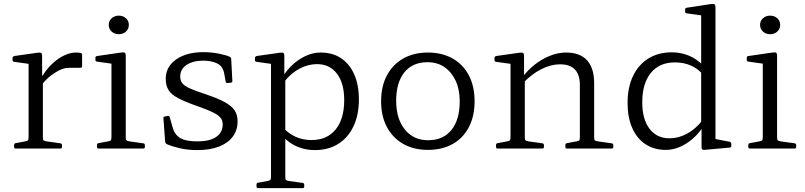

<svg xmlns="http://www.w3.org/2000/svg" viewBox="-20 -769 4168 994"><path d="M128 0V-319H202V0ZM405 -426Q405 -418 397 -418H340Q330 -418 320.5 -416.5Q311 -415 300 -411Q271 -399 242.5 -377Q214 -355 193 -325L189 -350Q197 -374 215.5 -399.5Q234 -425 260 -447.5Q286 -470 315.5 -483.5Q345 -497 374 -497Q405 -497 405 -488ZM61 0Q53 0 53 -9V-18Q53 -27 62 -28L110 -37Q122 -39 125 -43Q128 -47 128 -59V-180H202V-57Q202 -46 205.5 -42.5Q209 -39 222 -37L293 -27Q301 -26 301 -17V-8Q301 0 292 0ZM128 -319V-465L146 -436L53 -449Q45 -450 45 -459V-469Q45 -476 54 -479L174 -496Q187 -498 192.5 -495Q198 -492 198 -481V-385L202 -368V-319Z M557 0V-320H631V0ZM490 0Q482 0 482 -9V-18Q482 -27 491 -28L539 -37Q551 -39 554 -43Q557 -47 557 -59V-180H631V-57Q631 -46 634.5 -42.5Q638 -39 651 -37L722 -27Q730 -26 730 -17V-8Q730 0 721 0ZM557 -320V-466L575 -437L482 -450Q474 -451 474 -459V-470Q474 -478 483 -479L607 -497Q621 -499 626 -496Q631 -493 631 -481V-320ZM595 -592Q573 -592 558 -605.5Q543 -619 543 -640Q543 -661 558 -674.5Q573 -688 595 -688Q617 -688 632 -674.5Q647 -661 647 -640Q647 -619 632 -605.5Q617 -592 595 -592Z M1045 -281Q1108 -260 1144 -240Q1180 -220 1195 -197Q1210 -174 1210 -141Q1210 -95 1185 -61.5Q1160 -28 1113.5 -10Q1067 8 1002 8Q951 8 909 -2Q867 -12 843 -23Q836 -27 835 -36L826 -157Q825 -165 834 -166L849 -169Q857 -170 859 -161L873 -112Q883 -73 912 -55Q941 -37 1002 -37Q1065 -37 1099 -60Q1133 -83 1133 -125Q1133 -145 1122 -159Q1111 -173 1083 -187Q1055 -201 1006 -218Q940 -241 903 -260.5Q866 -280 852 -303.5Q838 -327 838 -361Q838 -423 891.5 -461Q945 -499 1033 -499Q1076 -499 1114.5 -491Q1153 -483 1169 -475Q1177 -472 1177 -463L1183 -349Q1183 -341 1174 -341L1158 -339Q1149 -339 1148 -348L1141 -387Q1134 -427 1103.5 -441Q1073 -455 1033 -455Q979 -455 946 -433Q913 -411 913 -373Q913 -353 923 -339Q933 -325 961.5 -312Q990 -299 1045 -281Z M1383 205V-319H1457V205ZM1316 205Q1308 205 1308 196V187Q1308 178 1316 177L1365 168Q1377 166 1380 162Q1383 158 1383 146V25H1457V148Q1457 159 1460.5 162.5Q1464 166 1476 168L1547 178Q1555 179 1555 188V197Q1555 205 1546 205ZM1443 -112Q1472 -78 1510 -61Q1548 -44 1593 -44Q1673 -44 1717.5 -98.5Q1762 -153 1762 -251Q1762 -338 1724.5 -387.5Q1687 -437 1621 -437Q1575 -437 1530.5 -413.5Q1486 -390 1451 -345L1441 -367Q1477 -427 1531 -462Q1585 -497 1640 -497Q1702 -497 1746 -467.5Q1790 -438 1814 -383.5Q1838 -329 1838 -254Q1838 -174 1810 -115Q1782 -56 1731 -24Q1680 8 1610 8Q1551 8 1502 -18Q1453 -44 1422 -94ZM1383 -319V-465L1401 -436L1308 -449Q1300 -450 1300 -459V-469Q1300 -476 1309 -479L1428 -496Q1442 -498 1447 -495Q1452 -492 1452 -481V-385L1457 -368V-319Z M2195 7Q2122 7 2067.5 -24Q2013 -55 1983 -111.5Q1953 -168 1953 -244Q1953 -322 1983 -378.5Q2013 -435 2067.5 -466Q2122 -497 2195 -497Q2269 -497 2323.5 -466Q2378 -435 2407.5 -378.5Q2437 -322 2437 -244Q2437 -168 2407.5 -111Q2378 -54 2323.5 -23.5Q2269 7 2195 7ZM2196 -43Q2274 -43 2317 -96Q2360 -149 2360 -244Q2360 -306 2339 -351Q2318 -396 2281 -421.5Q2244 -447 2193 -447Q2116 -447 2073.5 -394.5Q2031 -342 2031 -247Q2031 -154 2076 -98.5Q2121 -43 2196 -43Z M2982 -329Q2982 -382 2956.5 -409Q2931 -436 2879 -436Q2832 -436 2782.5 -411Q2733 -386 2689 -340L2681 -364Q2709 -403 2746.5 -433Q2784 -463 2826.5 -480Q2869 -497 2910 -497Q2983 -497 3019.5 -456.5Q3056 -416 3056 -338V0H2982ZM2623 0V-319H2697V0ZM2556 0Q2548 0 2548 -9V-18Q2548 -27 2557 -28L2605 -37Q2617 -39 2620 -43Q2623 -47 2623 -59V-180H2697V-57Q2697 -46 2700.5 -42.5Q2704 -39 2717 -37L2788 -27Q2796 -26 2796 -17V-8Q2796 0 2787 0ZM2915 0Q2907 0 2907 -9V-18Q2907 -27 2916 -28L2964 -37Q2977 -39 2979.5 -43Q2982 -47 2982 -59V-180H3056V-57Q3056 -46 3059.5 -42.5Q3063 -39 3076 -37L3147 -27Q3155 -26 3155 -17V-8Q3155 0 3146 0ZM2623 -319V-465L2641 -436L2548 -449Q2540 -450 2540 -459V-469Q2540 -476 2549 -479L2669 -496Q2682 -498 2687.5 -495Q2693 -492 2693 -481V-385L2697 -368V-319Z M3610 -162V-599H3684V-162ZM3624 -378Q3595 -413 3557.5 -429.5Q3520 -446 3474 -446Q3394 -446 3349.5 -391.5Q3305 -337 3305 -239Q3305 -152 3342.5 -102.5Q3380 -53 3446 -53Q3493 -53 3537 -77Q3581 -101 3616 -145L3626 -123Q3590 -63 3536 -28Q3482 7 3427 7Q3366 7 3321.5 -22.5Q3277 -52 3253 -106.5Q3229 -161 3229 -236Q3229 -316 3257 -375Q3285 -434 3336.5 -466Q3388 -498 3457 -498Q3516 -498 3565 -472Q3614 -446 3645 -397ZM3610 -571V-716L3628 -687L3535 -700Q3527 -701 3527 -710V-720Q3527 -728 3536 -729L3660 -748Q3674 -750 3679 -746.5Q3684 -743 3684 -732V-571ZM3684 -162V-24L3665 -53L3758 -35Q3766 -32 3766 -24V-14Q3766 -6 3758 -5L3626 7Q3620 8 3616 5Q3612 2 3612 -6V-119L3610 -128V-162Z M3929 0V-320H4003V0ZM3862 0Q3854 0 3854 -9V-18Q3854 -27 3863 -28L3911 -37Q3923 -39 3926 -43Q3929 -47 3929 -59V-180H4003V-57Q4003 -46 4006.5 -42.5Q4010 -39 4023 -37L4094 -27Q4102 -26 4102 -17V-8Q4102 0 4093 0ZM3929 -320V-466L3947 -437L3854 -450Q3846 -451 3846 -459V-470Q3846 -478 3855 -479L3979 -497Q3993 -499 3998 -496Q4003 -493 4003 -481V-320ZM3967 -592Q3945 -592 3930 -605.5Q3915 -619 3915 -640Q3915 -661 3930 -674.5Q3945 -688 3967 -688Q3989 -688 4004 -674.5Q4019 -661 4019 -640Q4019 -619 4004 -605.5Q3989 -592 3967 -592Z"/></svg>

Font: Hahmlet Light
Style: Regular
Weight: 300
Designer: Minjoo Ham & Mark Frömberg
Foundry: hypertype
Version: Version 1.002